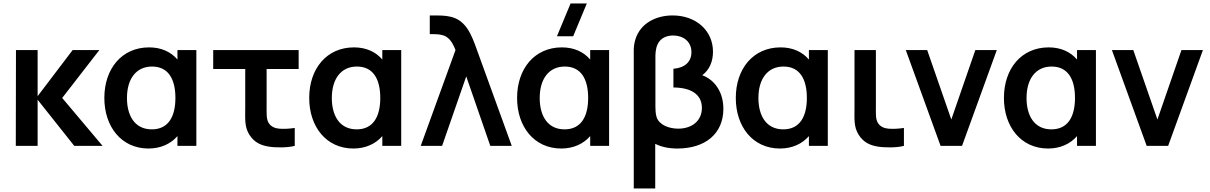

<svg xmlns="http://www.w3.org/2000/svg" viewBox="-20 -822 6819 1082"><path d="M69 0H192V-260L398.5 0H558L330.5 -270L540 -540H389.5L192 -280V-540H70Z M817 15C885 15 942 -11 980 -55V0H1086.5V-540H980V-486.5C943 -530 888.5 -555 820.5 -555C665.5 -555 568 -434 568 -270C568 -108 664 15 817 15ZM695.5 -269.5C695.5 -378 747.5 -447 837 -447C929 -447 968.5 -375.5 968.5 -270C968.5 -165.5 929 -93 835.5 -93C738 -93 695.5 -172 695.5 -269.5Z M1493.5 4C1531.5 10.5 1600.5 11 1641 0V-101C1612 -96.5 1579 -94.5 1552.5 -97C1529.5 -99 1507 -108 1493.5 -130C1480.5 -152.5 1482.5 -183 1482.5 -227.5V-433H1663V-540H1181.5V-433H1362V-220.5C1362 -152 1357 -109 1384.5 -64C1413.5 -17 1454 -2.5 1493.5 4Z M1971.5 15C2039.5 15 2096.5 -11 2134.5 -55V0H2241V-540H2134.5V-486.5C2097.5 -530 2043 -555 1975 -555C1820 -555 1722.5 -434 1722.5 -270C1722.5 -108 1818.5 15 1971.5 15ZM1850 -269.5C1850 -378 1902 -447 1991.5 -447C2083.5 -447 2123 -375.5 2123 -270C2123 -165.5 2083.5 -93 1990 -93C1892.5 -93 1850 -172 1850 -269.5Z M2547 -540 2351 0H2471.5L2607.5 -391.5L2743 0H2864L2668 -540C2637 -627.5 2606 -707.5 2520 -727.5C2489.5 -735 2451 -735 2439.5 -735H2402V-629.5H2427.5C2496.5 -629.5 2521.5 -604 2547 -540Z M3143 15C3211 15 3268 -11 3306 -55V0H3412.5V-540H3306V-486.5C3269 -530 3214.5 -555 3146.5 -555C2991.5 -555 2894 -434 2894 -270C2894 -108 2990 15 3143 15ZM3021.5 -269.5C3021.5 -378 3073.5 -447 3163 -447C3255 -447 3294.5 -375.5 3294.5 -270C3294.5 -165.5 3255 -93 3161.5 -93C3064 -93 3021.5 -172 3021.5 -269.5ZM3118.5 -617.5H3210L3287 -802.5H3195.5Z M3551.5 -540V240H3672.5V-11.5C3707 6 3749 15 3797 15C3954.5 15 4056.5 -68.5 4056.5 -209C4056.5 -303.5 4007 -372.5 3937.5 -398C3979 -429 3998 -477 3998 -530.5C3998 -650 3902 -735 3770.5 -735C3678.5 -735 3589 -692.5 3560.5 -599.5C3554 -577.5 3551.5 -558 3551.5 -540ZM3673.5 -221.5V-497.5C3673.5 -513.5 3673.5 -546.5 3686 -572.5C3703 -610 3740.5 -622 3773.5 -622C3829 -622 3876.5 -589 3876.5 -528C3876.5 -473 3838.5 -439.5 3775 -434.5V-329C3870.5 -328.5 3935.5 -292.5 3935.5 -214C3935.5 -142.5 3881 -97 3802 -97C3752 -97 3696 -116.5 3680.5 -161C3674 -180 3673.5 -208.5 3673.5 -221.5Z M4375.5 15C4443.5 15 4500.5 -11 4538.5 -55V0H4645V-540H4538.5V-486.5C4501.5 -530 4447 -555 4379 -555C4224 -555 4126.5 -434 4126.5 -270C4126.5 -108 4222.5 15 4375.5 15ZM4254 -269.5C4254 -378 4306 -447 4395.5 -447C4487.5 -447 4527 -375.5 4527 -270C4527 -165.5 4487.5 -93 4394 -93C4296.5 -93 4254 -172 4254 -269.5Z M4926.5 4C4965 10.5 5034 11 5074 0V-101C5045.5 -96.5 5012.5 -94.5 4986 -97C4963 -99 4940 -108 4927 -130C4913.5 -152.5 4916 -183 4916 -227.5V-540H4795.5V-220.5C4795.5 -152 4790.5 -109 4818 -64C4847 -17 4887 -2.5 4926.5 4Z M5280.5 0H5401.5L5597.5 -540H5476.5L5341 -148.5L5205 -540H5084.5Z M5886.5 15C5954.5 15 6011.5 -11 6049.5 -55V0H6156V-540H6049.5V-486.5C6012.5 -530 5958 -555 5890 -555C5735 -555 5637.5 -434 5637.5 -270C5637.5 -108 5733.5 15 5886.5 15ZM5765 -269.5C5765 -378 5817 -447 5906.5 -447C5998.5 -447 6038 -375.5 6038 -270C6038 -165.5 5998.5 -93 5905 -93C5807.5 -93 5765 -172 5765 -269.5Z M6442 0H6563L6759 -540H6638L6502.5 -148.5L6366.5 -540H6246Z"/></svg>

Font: Manrope
Style: Bold
Weight: 700
Designer: Mikhail Sharanda
Foundry: Mikhail Sharanda
Version: Version 4.505;FEAKit 1.0